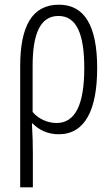

<svg xmlns="http://www.w3.org/2000/svg" viewBox="-20 -562 477 818"><path d="M394 -272C394 -454 339 -542 231 -542C116 -542 66 -449 66 -280V236H120V90C120 54 119 13 116 -36H119C146 -8 184 10 230 10C343 10 394 -95 394 -272ZM229 -494C306 -494 339 -418 339 -272C339 -117 301 -38 221 -38C181 -38 142 -57 119 -85V-281C119 -419 152 -494 229 -494Z"/></svg>

Font: Noto Sans UI Condensed Light
Style: Regular
Weight: 300
Width: 3
Designer: Monotype Design Team
Foundry: Monotype Imaging Inc.
Version: Version 1.901